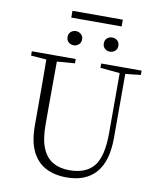

<svg xmlns="http://www.w3.org/2000/svg" viewBox="-107 -1100 1001 1199"><g transform="rotate(10 394.0 -500.5)"><path d="M573.2 -1016.1V-973.1H253.9V-1016.1ZM527.8 -895Q546.9 -895 560.5 -883.1Q574.2 -871.1 574.2 -850.1Q574.2 -829.6 560.5 -817.4Q546.9 -805.2 527.8 -805.2Q509.3 -805.2 495.6 -817.4Q481.9 -829.6 481.9 -850.1Q481.9 -871.1 495.6 -883.1Q509.3 -895 527.8 -895ZM297.9 -805.2Q279.3 -805.2 265.6 -817.4Q252 -829.6 252 -850.1Q252 -871.1 265.6 -883.1Q279.3 -895 297.9 -895Q315.9 -895 330.1 -883.1Q344.2 -871.1 344.2 -850.1Q344.2 -829.6 330.1 -817.4Q315.9 -805.2 297.9 -805.2ZM744.1 -723.1V-695.8L647 -685.1V-277.8Q646.5 -130.4 582.3 -57.6Q518.1 15.1 397.9 15.1Q321.8 15.1 265.4 -13.9Q209 -43 178 -106Q147 -168.9 147 -271V-387.2Q147 -462.9 147 -538.3Q147 -613.8 146 -688L47.9 -695.8V-723.1H326.2V-695.8L212.9 -687Q212.4 -613.3 212.2 -538.3Q211.9 -463.4 211.9 -387.2V-286.1Q211.9 -192.4 235.8 -136.7Q259.8 -81.1 303.5 -56.6Q347.2 -32.2 405.8 -32.2Q512.7 -32.2 562.3 -94.2Q611.8 -156.2 611.8 -304.2V-684.1L487.8 -695.8V-723.1Z"/></g></svg>

Font: Source Han Serif CN ExtraLight
Style: Regular
Weight: 250
Designer: Ryoko NISHIZUKA  (kana & ideographs); Frank Grießhammer (Latin, Greek & Cyrillic); Wenlong ZHANG  (bopomofo); Sandoll Co
Foundry: Adobe Systems Incorporated
Version: Version 1.001;PS 1.001;hotconv 16.6.54;makeotf.lib2.5.65590